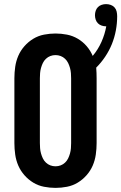

<svg xmlns="http://www.w3.org/2000/svg" viewBox="-20 -906 590 934"><path d="M250 8Q222 8 194 2.5Q166 -3 142 -17.5Q118 -32 99 -53.5Q80 -75 69 -100.5Q58 -126 54 -154Q50 -182 50 -210V-525Q50 -553 54 -581Q58 -609 69 -634.5Q80 -660 99 -681.5Q118 -703 142 -717.5Q166 -732 194 -737.5Q222 -743 250 -743Q278 -743 306 -737.5Q334 -732 358.5 -717.5Q383 -703 401.5 -681.5Q420 -660 431 -634Q457 -665 473.5 -702Q490 -739 497 -778H495Q485 -778 474.5 -781.5Q464 -785 456.5 -792.5Q449 -800 445.5 -810.5Q442 -821 442 -832Q442 -843 445.5 -853.5Q449 -864 456.5 -871.5Q464 -879 474.5 -882.5Q485 -886 496 -886Q508 -886 519 -882Q530 -878 537.5 -869.5Q545 -861 547.5 -849.5Q550 -838 550 -827Q550 -792 543.5 -757.5Q537 -723 524 -691Q511 -659 491.5 -630Q472 -601 448 -577Q449 -564 449.5 -551Q450 -538 450 -525V-210Q450 -182 446 -154Q442 -126 431 -100.5Q420 -75 401 -53.5Q382 -32 358 -17.5Q334 -3 306 2.5Q278 8 250 8ZM250 -97Q263 -97 275 -101.5Q287 -106 296.5 -115Q306 -124 311.5 -135.5Q317 -147 320.5 -159.5Q324 -172 325 -185Q326 -198 326 -210V-525Q326 -537 325 -550Q324 -563 320.5 -575.5Q317 -588 311.5 -599.5Q306 -611 296.5 -620Q287 -629 275 -633.5Q263 -638 250 -638Q237 -638 225 -633.5Q213 -629 203.5 -620Q194 -611 188.5 -599.5Q183 -588 179.5 -575.5Q176 -563 175 -550Q174 -537 174 -525V-210Q174 -198 175 -185Q176 -172 179.5 -159.5Q183 -147 188.5 -135.5Q194 -124 203.5 -115Q213 -106 225 -101.5Q237 -97 250 -97Z"/></svg>

Font: Iosevka Curly Extrabold
Style: Regular
Weight: 800
Monospace: yes
Designer: Belleve Invis
Foundry: Belleve Invis
Version: Version 22.1.2; ttfautohint (v1.8.4)